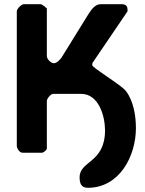

<svg xmlns="http://www.w3.org/2000/svg" viewBox="-20 -727 689 914"><path d="M173 -707H93C82 -707 60 -685 60 -673V-33C60 -22 72 0 87 0H180C187 0 203 -13 203 -20V-247C203 -257 221 -280 233 -280H367C451 -280 480 -172 480 -107C480 50 359 37 359 117C359 145 366 167 398 167C549 167 627 16 627 -117C627 -175 616 -245 580 -293C559 -322 419 -404 419 -417C419 -420 420 -426 420 -427L587 -673V-682C587 -698 578 -707 560 -707H460C426 -707 408 -669 393 -647C375 -618 291 -482 273 -453C267 -445 251 -426 237 -426C222 -426 203 -446 203 -460V-687C200 -690 181 -707 173 -707Z"/></svg>

Font: Asimov Print
Style: C
Weight: 500
Designer: Google
Version: Version 2.000980: 2014